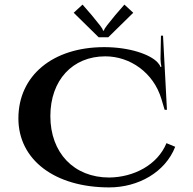

<svg xmlns="http://www.w3.org/2000/svg" viewBox="-20 -810 840 835"><path d="M300.5 -754.5 409 -648H451L559.5 -754.5L521 -790L481.5 -744.5C449.6 -704.8 434 -687.7 432 -677H428C426 -687.7 413.6 -701.1 378.5 -744.5L339 -790ZM60 -295C60 -115 218 5 455 5C580.2 5 698.2 -59.9 742 -171.6L704 -187.4C665 -92.8 562.3 -39.1 454.9 -38C301.4 -38 199 -145.5 199 -305C199 -461 295.3 -565 438 -565C545.3 -565 647.7 -494.5 682 -379.4L696 -332.4H706L689 -655H680L678 -553.6C678 -543.5 680 -527.6 682 -519.6L678 -518.6C676 -525.6 670.5 -532.8 665.2 -538.6C633 -573.4 543.8 -605 433.2 -605C209.3 -605 60 -481 60 -295Z"/></svg>

Font: Prida01
Style: Black
Weight: 900
Designer: gluk
Foundry: gluk
Version: Version 00.072